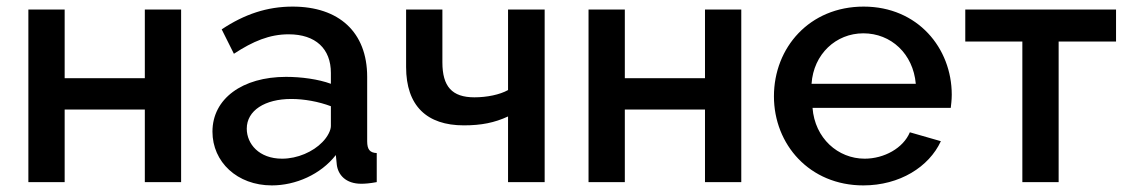

<svg xmlns="http://www.w3.org/2000/svg" viewBox="-20 -552 3419 582"><path d="M66 0H176V-220H419V0H529V-523H419V-315H176V-523H66Z M624 -153C624 -61 699 10 804 10C876 10 952 -23 998 -82L1001 -52C1005 -22 1028 5 1075 5C1086 5 1101 4 1122 0V-88C1101 -89 1093 -99 1093 -124V-319C1093 -455 1007 -532 867 -532C790 -532 721 -509 652 -463L689 -389C747 -427 797 -448 855 -448C937 -448 983 -404 983 -331V-298C945 -312 893 -319 847 -319C715 -319 624 -253 624 -153ZM957 -121C929 -92 882 -71 835 -71C765 -71 728 -116 728 -162C728 -217 783 -252 863 -252C902 -252 946 -244 983 -230V-170C983 -157 973 -137 957 -121Z M1520 0H1631V-523H1520V-279C1495 -265 1456 -257 1418 -257C1350 -257 1321 -290 1321 -363V-523H1211V-349C1211 -231 1274 -172 1386 -172C1439 -172 1479 -180 1520 -199Z M1764 0H1874V-220H2117V0H2227V-523H2117V-315H1874V-523H1764Z M2597 10C2707 10 2796 -46 2832 -124L2738 -151C2718 -103 2660 -71 2601 -71C2520 -71 2450 -133 2443 -225H2862C2863 -234 2865 -249 2865 -265C2865 -406 2762 -532 2598 -532C2434 -532 2326 -408 2326 -260C2326 -114 2434 10 2597 10ZM2440 -298C2446 -388 2514 -451 2597 -451C2681 -451 2748 -389 2756 -298Z M3079 0H3189V-426H3363V-523H2906V-426H3079Z"/></svg>

Font: FIGSv2-sans-serif SemiBold
Style: Regular
Weight: 600
Designer: Matt McInerney, Pablo Impallari, Rodrigo Fuenzalida,Mirko Velimirovic
Foundry: Matt McInerney, Pablo Impallari, Rodrigo Fuenzalida
Version: Version 4.021;hotconv 1.0.109;makeotfexe 2.5.65596